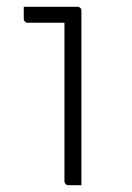

<svg xmlns="http://www.w3.org/2000/svg" viewBox="-20 -546 390 566"><path d="M170 -11Q170 -58 170 -104.5Q170 -151 170 -198Q170 -245 170 -292Q170 -339 170 -385.5Q170 -432 170 -479H150Q139 -479 128 -479Q117 -479 105.5 -479Q94 -479 83 -479Q72 -479 61 -479Q57 -479 53.5 -482.5Q50 -486 50 -490Q50 -499 50 -508Q50 -517 50 -526Q66 -526 82 -526Q98 -526 114 -526Q130 -526 145.5 -526Q161 -526 177 -526Q193 -526 209 -526Q212 -526 214.5 -524.5Q217 -523 218.5 -520.5Q220 -518 220 -515Q220 -461 220 -407.5Q220 -354 220 -301Q220 -248 220 -194.5Q220 -141 220 -87Q220 -73 220 -58.5Q220 -44 220 -29.5Q220 -15 220 0Q210 0 200.5 0Q191 0 181 0Q177 0 173.5 -3.5Q170 -7 170 -11Z"/></svg>

Font: Recursive Light
Style: Regular
Weight: 300
Version: Version 1.085